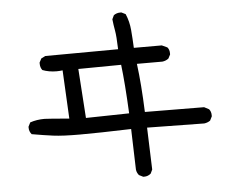

<svg xmlns="http://www.w3.org/2000/svg" viewBox="-54 -814 1109 924"><g transform="rotate(-5 500.0 -351.5)"><path d="M606 47H601L581 37Q571 25 569 10L563 -187Q406 -182 315 -182Q232 -182 186.5 -188Q141 -194 84 -204Q72 -218 72 -236V-241L82 -261Q114 -272 152 -272Q163 -272 271 -263L259 -497Q244 -495 230 -495Q193 -495 162 -507Q152 -520 152 -538V-544L162 -563L182 -573L534 -575Q532 -639 527 -666Q522 -693 519 -721L528 -740Q542 -750 559 -750H565L585 -740Q601 -703 604.5 -661Q608 -619 610 -575H745L771 -563Q781 -552 781 -534V-528L771 -509Q758 -499 741 -497H618Q631 -397 636 -263L922 -261L945 -249Q955 -237 955 -220V-214L945 -194Q932 -185 916 -183L640 -187L647 16L638 35Q624 47 606 47ZM351 -259 560 -263Q553 -409 542 -499L335 -497Z"/></g></svg>

Font: Xiaolai Mono SC
Style: Regular
Weight: 400
Monospace: yes
Designer: LXGW / Nozomi Seto
Version: Version 3.113;September 30, 2024